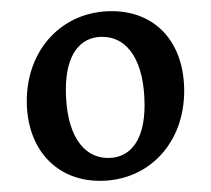

<svg xmlns="http://www.w3.org/2000/svg" viewBox="-20 -667 378 344"><path d="M159 -343C247 -343 310 -411 310 -504C310 -591 259 -647 180 -647C92 -647 28 -579 28 -486C28 -401 80 -343 159 -343ZM174 -384C127 -384 98 -429 98 -507C98 -567 122 -601 163 -601C210 -601 239 -556 239 -478C239 -418 215 -384 174 -384Z"/></svg>

Font: Alegreya SC
Style: Regular
Weight: 400
Designer: Juan Pablo del Peral
Foundry: Huerta Tipografica
Version: Version 2.007;PS 002.007;hotconv 1.0.88;makeotf.lib2.5.64775